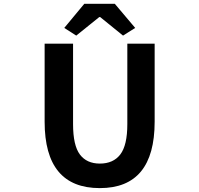

<svg xmlns="http://www.w3.org/2000/svg" viewBox="-20 -968 1040 1002"><path d="M501 13.7Q212.9 13.7 212.9 -333V-740.2H361.3V-320.3Q361.3 -209 397 -161.6Q432.6 -114.3 501 -114.3Q571.3 -114.3 607.9 -162.1Q644.5 -210 644.5 -320.3V-740.2H787.1V-333Q787.1 13.7 501 13.7ZM315.4 -822.3 419.9 -948.2H579.1L685.5 -822.3L622.1 -782.2L502.9 -878.9H498L377.9 -782.2Z"/></svg>

Font: GenEi Gothic M Regular
Style: Bold
Weight: 700
Designer: o_tamon (Modified); [Source Han Sans]
Ryoko NISHIZUKA  (kana & ideographs); Paul D. Hunt (Latin, Greek & Cyrillic); Wenl
Version: Version 1.1a;Original Version 1.004